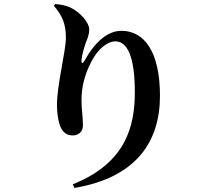

<svg xmlns="http://www.w3.org/2000/svg" viewBox="-20 -845 1040 947"><path d="M246 -816C288 -767 305 -726 305 -659C305 -593 261 -426 261 -329C261 -290 266 -249 278 -220C291 -191 310 -177 339 -177C368 -177 389 -196 389 -226C389 -271 382 -305 382 -352C382 -415 397 -475 428 -536C462 -605 511 -641 549 -641C608 -641 645 -566 645 -390C645 -224 602 -41 339 64L347 82C651 31 769 -145 769 -372C769 -588 693 -693 579 -693C511 -693 449 -639 397 -546C388 -529 381 -530 382 -549C384 -569 391 -599 402 -631C411 -654 420 -673 420 -700C420 -734 375 -786 325 -809C305 -818 275 -824 252 -825Z"/></svg>

Font: Noto Serif JP
Style: Bold
Weight: 700
Designer: Ryoko NISHIZUKA 西塚涼子 (kana & ideographs); Frank Grießhammer (Latin, Greek & Cyrillic); Wenlong ZHANG 张文龙 (bopomofo); San
Foundry: Adobe
Version: Version 2.001;hotconv 1.1.0;makeotfexe 2.6.0